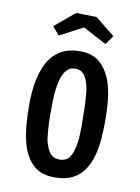

<svg xmlns="http://www.w3.org/2000/svg" viewBox="-80 -738 587 803"><g transform="rotate(10 213.5 -336.5)"><path d="M208 10Q149 10 116.5 -21Q84 -52 69 -103Q59 -138 55 -180Q51 -222 51 -269Q51 -300 53.5 -328.5Q56 -357 62 -383Q68 -409 77 -431Q95 -476 130.5 -502Q166 -528 223 -528Q277 -528 308.5 -499Q340 -470 356 -423Q367 -390 371.5 -349.5Q376 -309 376 -264Q376 -222 373 -183.5Q370 -145 361 -112Q351 -75 332 -47.5Q313 -20 283 -5Q253 10 208 10ZM215 -67Q244 -67 258 -87.5Q272 -108 277 -141Q280 -157 281 -174.5Q282 -192 282.5 -211Q283 -230 282 -250Q282 -286 280.5 -319.5Q279 -353 275 -379Q269 -413 255 -433Q241 -453 215 -453Q200 -453 189 -446Q178 -439 170 -425.5Q162 -412 157 -395Q152 -376 149 -353Q146 -330 145.5 -305Q145 -280 145 -254Q145 -235 145.5 -215.5Q146 -196 147.5 -178.5Q149 -161 151 -145Q157 -110 172 -88.5Q187 -67 215 -67ZM321 -576 221 -629 122 -577 93 -612 178 -683 265 -681 348 -614Z"/></g></svg>

Font: Truculenta SemiBold
Style: Regular
Weight: 600
Version: Version 1.002